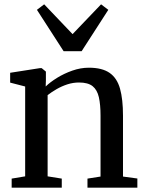

<svg xmlns="http://www.w3.org/2000/svg" viewBox="-20 -869 676 889"><path d="M96.5 -52.5V-468.5L27 -486.5V-532L164.5 -553.5H173L192.5 -537.5V-496.5L191.5 -468.5Q212 -488.5 244.2 -508.5Q276.5 -528.5 314.8 -542Q353 -555.5 391.5 -555.5Q453 -555.5 487.5 -531.5Q522 -507.5 535.8 -458.2Q549.5 -409 549.5 -334V-51.5L616 -42.5V0H385V-42L445.5 -51.5V-333Q445.5 -384.5 437.8 -418.8Q430 -453 408.8 -470Q387.5 -487 346 -487Q318.5 -487 292.2 -478.5Q266 -470 242.5 -456.5Q219 -443 200.5 -428.5V-52.5L266 -42V0H34V-42ZM274.5 -632 151 -823.5 184.5 -849 316 -711 448 -849 481.5 -823.5 358 -632Z"/></svg>

Font: Merriweather 48pt
Style: Regular
Weight: 400
Version: Version 2.100